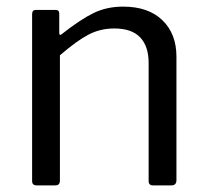

<svg xmlns="http://www.w3.org/2000/svg" viewBox="-20 -560 624 580"><path d="M77 -13V-517Q77 -530 88 -530H148Q159 -530 159 -519V-461Q159 -450 168 -458Q224 -502 263.5 -521Q303 -540 352 -540Q428 -540 470.5 -499Q513 -458 513 -389V-16Q513 0 498 0H442Q429 0 429 -13V-370Q429 -420 403.5 -447Q378 -474 325 -474Q283 -474 247.5 -455.5Q212 -437 161 -393V-15Q161 -7 157.5 -3.5Q154 0 146 0H91Q77 0 77 -13Z"/></svg>

Font: n
Style: Regular
Weight: 400
Designer: Pablo Impallari, Rodrigo Fuenzalida
Foundry: Impallari Type
Version: Version 1.002; ttfautohint (v1.5)